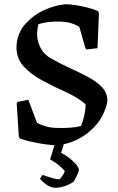

<svg xmlns="http://www.w3.org/2000/svg" viewBox="-20 -675 559 908"><path d="M251 12Q228 12 195 7.5Q162 3 129 -4.5Q96 -12 74 -20L69 -29L59 -186L63 -193L114 -203L155 -94Q176 -83 197.5 -77Q219 -71 249 -70Q280 -69 310 -71Q340 -73 363 -79Q366 -85 371.5 -102.5Q377 -120 381 -141.5Q385 -163 385 -182Q345 -216 288.5 -241Q232 -266 181 -294Q130 -321 94 -358.5Q58 -396 58 -452Q58 -482 69.5 -512.5Q81 -543 105 -567Q140 -605 188 -627Q236 -649 288 -655Q310 -655 339 -650.5Q368 -646 396.5 -638.5Q425 -631 444 -622L448 -613L441 -447L389 -441L384 -447L355 -548Q335 -560 314 -566Q293 -572 265 -573Q235 -574 207.5 -570.5Q180 -567 161 -560Q158 -546 156.5 -530.5Q155 -515 156 -501Q159 -472 174 -444.5Q189 -417 221 -399Q264 -374 310.5 -353Q357 -332 397 -310.5Q437 -289 462.5 -262.5Q488 -236 488 -198Q484 -166 463.5 -126.5Q443 -87 404 -54Q376 -29 338 -11.5Q300 6 251 12ZM243 213Q221 213 201 199Q181 185 169 170L182 152Q184 153 198 158Q212 163 230 168Q248 173 261 173Q264 172 274.5 157.5Q285 143 286 134Q285 130 265.5 112.5Q246 95 217 79L242 -4H285L269 48Q288 57 307.5 72Q327 87 340 102.5Q353 118 353 129Q353 134 347.5 146.5Q342 159 336 170.5Q330 182 328 184Q309 198 285 205.5Q261 213 243 213Z"/></svg>

Font: Labrada Medium
Style: Regular
Weight: 500
Designer: Mercedes Jáuregui
Foundry: Omnibus-Type Team
Version: Version 1.000; ttfautohint (v1.8.4.7-5d5b)